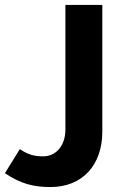

<svg xmlns="http://www.w3.org/2000/svg" viewBox="-60 -515 518 775"><path d="M144 240C271 240 353 153 353 16V-495H204V9C204 70 168 116 115 116C78 116 55 110 20 87L-40 184C23 227 76 240 144 240Z"/></svg>

Font: Noto Kufi Arabic
Style: Bold
Weight: 700
Designer: Monotype Design Team, David Williams, Khaled Hosny
Foundry: Google LLC
Version: Version 2.109